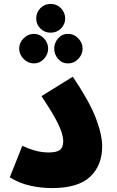

<svg xmlns="http://www.w3.org/2000/svg" viewBox="-20 -956 597 981"><path d="M30 -50 94 -211Q123 -197 157.5 -187Q192 -177 229 -177Q269 -177 286 -190Q303 -203 303 -234Q303 -253 294.5 -280.5Q286 -308 262 -352Q238 -396 192 -465L352 -564Q437 -438 469.5 -353Q502 -268 502 -208Q502 -111 440.5 -53Q379 5 246 5Q189 5 133.5 -7.5Q78 -20 30 -50ZM239 -789Q207 -789 186 -810.5Q165 -832 165 -861Q165 -892 186 -914Q207 -936 239 -936Q270 -936 291.5 -914Q313 -892 313 -861Q313 -832 291.5 -810.5Q270 -789 239 -789ZM154 -632Q123 -632 100.5 -655Q78 -678 78 -708Q78 -737 100.5 -760Q123 -783 154 -783Q183 -783 204.5 -760Q226 -737 226 -708Q226 -678 204.5 -655Q183 -632 154 -632ZM327 -632Q297 -632 277 -655Q257 -678 257 -708Q257 -737 277 -760Q297 -783 327 -783Q358 -783 380 -760Q402 -737 402 -708Q402 -678 380 -655Q358 -632 327 -632Z"/></svg>

Font: Noto Sans Arabic Blk
Style: Regular
Weight: 900
Designer: Monotype Design Team, Nadine Chahine, Nizar Qandah and Khaled Hosny
Foundry: Monotype Imaging Inc.
Version: Version 2.012; ttfautohint (v1.8.4.7-5d5b)